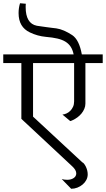

<svg xmlns="http://www.w3.org/2000/svg" viewBox="-20 -1021 651 1180"><path d="M611.3 -633.3H504.9V-384.3Q504.9 -367.2 498 -351.6Q491.2 -335.9 480.5 -323Q469.7 -310.1 456.1 -300Q442.4 -290 429.2 -283.7Q415 -276.9 411.6 -276.9L363.8 -316.9Q375.5 -317.9 388.2 -323.5Q400.9 -329.1 411.4 -339.4Q421.9 -349.6 428.7 -364.3Q435.5 -378.9 435.5 -397.9V-633.3H183.1V-304.2L485.8 -23.4Q490.7 -22 496.6 -14.6Q502.4 -7.3 507.6 3.2Q512.7 13.7 515.9 26.1Q519 38.6 519 50.8Q519 68.8 510.5 85Q502 101.1 487.8 113Q473.6 125 455.3 132.1Q437 139.2 417.5 139.2L359.4 79.6Q376 84 393.1 84Q417 84 432.9 73.2Q448.7 62.5 448.7 44.4Q448.7 24.4 424.3 1.5L111.3 -290.5V-633.3H0V-686.5H432.6Q426.8 -714.4 414.6 -733.4Q402.3 -752.4 382.1 -764.9Q361.8 -777.3 332.3 -784.2Q302.7 -791 262.2 -794.4Q235.8 -796.9 211.4 -803.7Q187 -810.5 163.6 -821.8Q94.2 -854.5 94.2 -940.4Q94.2 -971.7 103 -1001L138.7 -998Q138.2 -992.7 137.9 -987.5Q137.7 -982.4 137.7 -977.5Q137.7 -927.2 154.8 -898.4Q171.9 -869.6 206.1 -862.8Q211.9 -861.8 229 -859.4Q246.1 -856.9 265.9 -854.2Q285.6 -851.6 302.7 -849.4Q319.8 -847.2 325.7 -846.7Q349.1 -843.3 373.3 -832.8Q397.5 -822.3 423.8 -805.2Q466.8 -776.4 482.9 -686.5H611.3Z"/></svg>

Font: SakalBharati
Style: Regular
Weight: 400
Designer: CDAC GIST
Foundry: CDAC
Version: 13.02